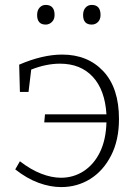

<svg xmlns="http://www.w3.org/2000/svg" viewBox="-20 -754 559 781"><path d="M42 -65 61 -98Q105 -64 147.5 -47.5Q190 -31 228 -31Q279 -31 320.5 -58Q362 -85 386.5 -135Q411 -185 413 -256H160L163 -289H413Q407 -388 357.5 -441.5Q308 -495 224 -495Q168 -495 107 -471L96 -380H61L58 -491Q153 -532 233 -532Q337 -532 400.5 -464Q464 -396 464 -270Q464 -184 432 -121.5Q400 -59 347 -26Q294 7 229 7Q184 7 136.5 -10.5Q89 -28 42 -65ZM353 -654Q318 -654 318 -693Q318 -712 328 -723Q338 -734 353 -734Q389 -734 389 -693Q389 -675 378.5 -664.5Q368 -654 353 -654ZM166 -654Q131 -654 131 -693Q131 -712 141 -723Q151 -734 166 -734Q202 -734 202 -693Q202 -675 191 -664.5Q180 -654 166 -654Z"/></svg>

Font: Bitter Light
Style: Regular
Weight: 300
Designer: Sol Matas, and Bitter project Authors
Foundry: Sol Matas
Version: Version 2.001